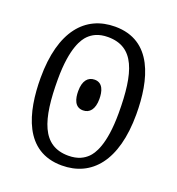

<svg xmlns="http://www.w3.org/2000/svg" viewBox="-135 -848 890 966"><g transform="rotate(20 310.0 -365.0)"><path d="M317 -48C369 -48 399 -66.5 419.5 -86.5C439 -106 482.5 -163 482.5 -335.5C482.5 -553 444 -677.5 302 -677.5C250 -677.5 220 -659 199.5 -639C180 -619.5 136.5 -562.5 136.5 -391.5C136.5 -175.5 175 -48 317 -48ZM52.5 -369C52.5 -619 158.5 -739 318 -739C519 -739 568 -544.5 568 -360.5C568 -110.5 462 9.5 302.5 9.5C101.5 9.5 52.5 -185 52.5 -369ZM253 -371C253 -426.5 276.5 -453 312 -453C356 -453 367 -410 367 -369.5C367 -314 343.5 -287.5 308.5 -287.5C263.5 -287.5 253 -330.5 253 -371Z"/></g></svg>

Font: Monaspace Argon Light
Style: Regular
Weight: 300
Designer: Riley Cran & the Lettermatic Team
Foundry: Lettermatic
Version: Version 1.000 (Monaspace Argon)